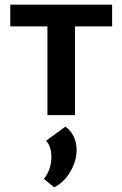

<svg xmlns="http://www.w3.org/2000/svg" viewBox="-20 -493 524 822"><path d="M460 -380H301V0H183V-380H24V-473H460ZM308 148Q308 196 281.5 241.5Q255 287 212 309L168 273Q184 253 192 228.5Q200 204 200 180Q200 157 194 138.5Q188 120 177 110L260 49Q284 67 296 92.5Q308 118 308 148Z"/></svg>

Font: Ysabeau SC
Style: Bold
Weight: 700
Designer: Christian Thalmann (Catharsis Fonts)
Version: Version 0.003